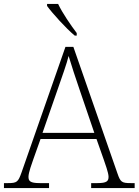

<svg xmlns="http://www.w3.org/2000/svg" viewBox="-23 -951 701 971"><path d="M355 -771H365V-784C336 -822 292 -886 271 -931H215V-921C240 -886 311 -807 355 -771ZM-3 0H225V-25H178C130 -25 121 -35 121 -57C121 -78 139 -127 145 -144L182 -248H465L502 -143C508 -125 526 -77 526 -57C526 -35 517 -25 470 -25H438V0H658V-25H638C593 -25 586 -30 571 -74L348 -714H308L86 -79C69 -31 63 -25 18 -25H-3ZM192 -279 271 -506C288 -555 316 -633 324 -668C337 -624 361 -551 380 -496L454 -279Z"/></svg>

Font: Noto Serif Devanagari ExtraLight
Style: Regular
Weight: 200
Designer: Universal Thirst, Indian Type Foundry and the Monotype Design Team
Foundry: Monotype Imaging Inc.
Version: Version 2.004